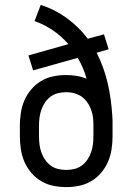

<svg xmlns="http://www.w3.org/2000/svg" viewBox="-20 -755 540 783"><path d="M250 8Q223 8 196.5 2.5Q170 -3 147.5 -16.5Q125 -30 107.5 -50.5Q90 -71 79.5 -95.5Q69 -120 65 -146.5Q61 -173 61 -200V-241Q61 -268 65 -294.5Q69 -321 79.5 -345.5Q90 -370 107.5 -390.5Q125 -411 147.5 -424.5Q170 -438 196.5 -443.5Q223 -449 250 -449Q271 -449 292.5 -445.5Q314 -442 333 -434Q327 -456 318 -477.5Q309 -499 297 -519L115 -468L96 -529L259 -575Q231 -607 196 -631Q161 -655 121 -669L146 -735Q203 -717 252.5 -681Q302 -645 338 -597L404 -615L423 -554L374 -540Q389 -511 400.5 -479Q412 -447 419.5 -414.5Q427 -382 431.5 -348.5Q436 -315 438 -282Q439 -272 439 -261.5Q439 -251 439 -241V-200Q439 -173 435 -146.5Q431 -120 420.5 -95.5Q410 -71 392.5 -50.5Q375 -30 352.5 -16.5Q330 -3 303.5 2.5Q277 8 250 8ZM250 -62Q267 -62 283.5 -66Q300 -70 313.5 -80Q327 -90 336.5 -104Q346 -118 351.5 -134Q357 -150 359 -166.5Q361 -183 361 -200V-221Q361 -233 361 -245Q361 -257 360 -270Q358 -291 350 -311.5Q342 -332 327.5 -348Q313 -364 292.5 -371.5Q272 -379 250 -379Q233 -379 216.5 -375Q200 -371 186.5 -361Q173 -351 163.5 -337Q154 -323 148.5 -307Q143 -291 141 -274.5Q139 -258 139 -241V-200Q139 -183 141 -166.5Q143 -150 148.5 -134Q154 -118 163.5 -104Q173 -90 186.5 -80Q200 -70 216.5 -66Q233 -62 250 -62Z"/></svg>

Font: Iosevka Curly Slab
Style: Regular
Weight: 400
Monospace: yes
Designer: Belleve Invis
Foundry: Belleve Invis
Version: Version 22.1.2; ttfautohint (v1.8.4)